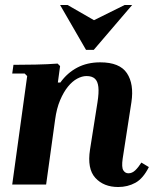

<svg xmlns="http://www.w3.org/2000/svg" viewBox="-20 -740 636 770"><path d="M547 -88 577 -70Q554 -24 523 -7Q492 10 454 10Q396 10 362.5 -26.5Q329 -63 341 -140L371 -330Q377 -368 374.5 -391Q372 -414 360.5 -424.5Q349 -435 327 -435Q309 -435 289.5 -424.5Q270 -414 252.5 -392.5Q235 -371 221 -338Q207 -305 201 -260L165 0H29L89 -435L79 -445H29L34 -480Q73 -480 122 -481Q171 -482 211 -485L221 -475L212 -409H222Q250 -448 290 -469Q330 -490 382 -490Q460 -490 489 -446.5Q518 -403 507 -330L472 -104Q467 -69 474.5 -57Q482 -45 495 -45Q510 -45 522.5 -57Q535 -69 547 -88ZM480 -720H510L356 -540H325L221 -720H251L357 -659Z"/></svg>

Font: Brygada 1918
Style: Italic
Weight: 400
Italic angle: -8°
Designer: Mateusz Machalski | Borys Kosmynka | Przemek Hoffer
Foundry: NIEPODLEGLA 2018
Version: Version 3.006